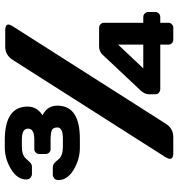

<svg xmlns="http://www.w3.org/2000/svg" viewBox="9 -751 742 800"><g transform="rotate(-90 380.0 -351.0)"><path d="M29.8 -478Q29.8 -491.2 37.4 -496.6Q44.9 -502 51.8 -502H82Q95.7 -502 106 -490Q116.2 -478 117.2 -477.1Q132.3 -460 168 -460H203.1Q249 -460 249 -482.9Q249 -501 237.1 -506.1Q225.1 -511.2 196.8 -511.2H158.2Q150.4 -511.2 144.3 -517.1Q138.2 -522.9 138.2 -532.2V-558.1Q138.2 -565.9 144 -572.5Q149.9 -579.1 158.2 -579.1H199.2Q244.1 -579.1 244.1 -605Q244.1 -630.9 199.2 -630.9H169.9Q133.8 -630.9 119.1 -613.8Q110.8 -605.5 107.9 -601.8Q105 -598.1 101.1 -594.7Q93.8 -588.9 84 -588.9H54.2Q47.4 -588.9 39.8 -594.5Q32.2 -600.1 32.2 -612.8Q32.2 -649.9 75.2 -676Q118.2 -702.1 166 -702.1H195.8Q335.9 -702.1 335.9 -606.9Q335.9 -567.9 299.8 -544.9Q339.8 -524.9 339.8 -482.9Q339.8 -388.7 200.2 -389.2H164.1Q116.2 -389.2 73 -415Q29.8 -440.9 29.8 -478ZM125 -32.2 529.8 -668Q549.8 -700.2 585.9 -700.2H653.8Q677.2 -700.2 677.7 -687Q677.7 -679.7 669.9 -668L265.1 -32.2Q245.1 0 209 0H141.1Q118.7 0 118.2 -13.7Q118.2 -21 125 -32.2ZM387.2 -100.1Q387.2 -118.2 400.9 -133.8L553.2 -295.9Q566.4 -309.1 586.9 -309.1H665Q672.9 -309.1 679 -303Q685.1 -296.9 685.1 -289.1V-125H709Q717.8 -125 723.9 -118.9Q730 -112.8 730 -105V-74.2Q730 -66.4 723.9 -60.3Q717.8 -54.2 709 -54.2H685.1V-20Q685.1 -12.2 679 -6.1Q672.9 0 665 0H613.8Q606 0 600.1 -5.6Q594.2 -11.2 594.2 -20V-54.2H408.2Q400.4 -54.2 393.8 -60.1Q387.2 -65.9 387.2 -74.2ZM495.1 -125H594.2V-230Z"/></g></svg>

Font: Days One
Style: Regular
Weight: 400
Designer: Alexander Kalachev, Alexey Maslov, Jovanny Lemonad
Foundry: Alexander Kalachev, Alexey Maslov, Jovanny Lemonad
Version: Version 1.002